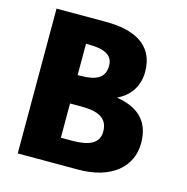

<svg xmlns="http://www.w3.org/2000/svg" viewBox="-104 -802 874 898"><g transform="rotate(15 333.0 -352.5)"><path d="M60.4 -703.1V-1.9H353.1C513 -1.9 605.6 -81.8 605.6 -197.4C605.6 -310.4 537.3 -358.9 441 -374.2C506.4 -404.8 537.3 -460 537.3 -524.6C537.3 -658.1 432.6 -703.1 299.8 -703.1ZM236.2 -428.6V-579.9H250.3C326.9 -579.9 367.1 -558.6 367.1 -508.5C367.1 -449.8 326 -428.6 250.3 -428.6ZM236.2 -125.1V-290.9H291.4C374.6 -290.9 420.4 -267.9 420.4 -203.3C420.4 -148.1 374.6 -125.1 291.4 -125.1Z"/></g></svg>

Font: Hussar
Style: BdWide
Weight: 700
Foundry: Cannot Into Space Fonts
Version: Version 2.00